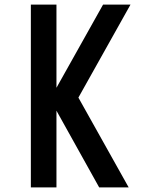

<svg xmlns="http://www.w3.org/2000/svg" viewBox="-20 -820 640 840"><path d="M115 -800H227V0H115ZM414 0 199 -386 431 -800H551L323 -393L543 0Z"/></svg>

Font: Martian Mono Condensed
Style: Regular
Weight: 400
Width: 3
Designer: Roman Shamin
Foundry: Evil Martians
Version: Version 1.000